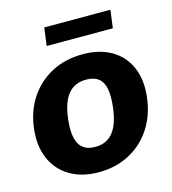

<svg xmlns="http://www.w3.org/2000/svg" viewBox="-105 -775 778 869"><g transform="rotate(-15 284.0 -340.5)"><path d="M318 -527Q397 -527 452.5 -494.5Q508 -462 533.5 -402Q559 -342 549 -261Q539 -180 499 -119.5Q459 -59 395.5 -25.5Q332 8 252 8Q173 8 117 -25.5Q61 -59 35 -119.5Q9 -180 19 -261Q29 -342 70 -402Q111 -462 174.5 -494.5Q238 -527 318 -527ZM266 -107Q320 -107 350 -145Q380 -183 389 -260Q395 -312 388.5 -345.5Q382 -379 361 -395.5Q340 -412 304 -412Q267 -412 241.5 -395.5Q216 -379 200.5 -345.5Q185 -312 179 -260Q170 -183 191 -145Q212 -107 266 -107ZM171 -605 182 -689H492L481 -605Z"/></g></svg>

Font: Aleo Black
Style: Italic
Weight: 900
Italic angle: -7°
Designer: Alessio Laiso
Foundry: Alessio Laiso
Version: Version 2.001;gftools[0.9.29]